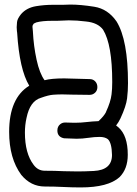

<svg xmlns="http://www.w3.org/2000/svg" viewBox="-20 -820 600 840"><path d="M333 0Q296 0 256.5 -2Q217 -4 176 -4Q115 -4 73 -55Q20 -127 20 -243Q20 -391 108 -445Q65 -516 55 -677Q55 -681 54 -684L53 -701Q53 -709 54.5 -723.5Q56 -738 72 -758Q96 -786 138 -793Q174 -799 212 -799H256L288 -800Q333 -800 392.5 -790.5Q452 -781 490 -726Q540 -645 540 -456Q540 -423 536 -389.5Q532 -356 507 -302Q499 -285 488 -271L498 -263Q539 -227 539 -143Q539 -81 503 -45Q453 0 333 0ZM320 -70Q349 -70 390 -72Q470 -76 470 -142Q469 -195 452 -211Q439 -221 416 -221Q393 -221 366.5 -217Q340 -213 315 -213L260 -215Q231 -221 231 -249Q231 -267 244 -277Q253 -284 265 -284Q286 -284 301 -283H311Q333 -283 358.5 -286Q384 -289 411 -290Q435 -312 444 -330V-331Q464 -374 468 -407Q471 -430 471 -461Q471 -625 431 -690Q408 -721 356 -726Q317 -731 281 -731Q269 -731 256 -730Q243 -729 230 -729H209Q164 -729 139 -722Q126 -717 126 -714Q122 -710 122 -703L124 -682V-681Q127 -619 140 -559Q153 -499 175 -469Q204 -477 261 -477L372 -474Q387 -474 396.5 -464Q406 -454 406 -439Q406 -424 396 -414.5Q386 -405 372 -405H371Q326 -405 295 -406L252 -407Q233 -407 212.5 -405.5Q192 -404 159 -392Q111 -378 96 -304Q89 -273 89 -240Q89 -149 127 -99Q146 -73 176 -73Q219 -73 260 -71Z"/></svg>

Font: Bubblez Graffiti
Style: Regular
Weight: 400
Designer: GGBotNet
Foundry: GGBotNet
Version: 1.00